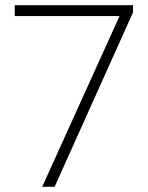

<svg xmlns="http://www.w3.org/2000/svg" viewBox="-20 -722 572 742"><path d="M143 0 442 -660H37V-702H494V-674L191 0Z"/></svg>

Font: Freesentation 2 ExtraLight
Style: Regular
Weight: 260
Designer: glyphs from Roboto by Christian Robertson / Hangul glyphs from Noto Sans CJK(Source Han Sans) by Jang Soo-young and Kang
Foundry: PT&
Version: Version 2.001